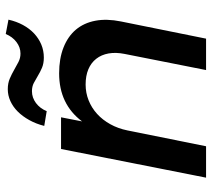

<svg xmlns="http://www.w3.org/2000/svg" viewBox="-56 -718 774 703"><g transform="rotate(-90 331.5 -367.0)"><path d="M414 -538Q468 -538 508.5 -522Q549 -506 573.8 -476.8Q598.5 -447.5 606.5 -405.8Q614.5 -364 604 -312L541 0H426L485 -298Q491.5 -330.5 486.8 -357Q482 -383.5 467.2 -402.2Q452.5 -421 428.8 -431Q405 -441 373 -441Q342.5 -441 315 -430Q287.5 -419 265.5 -399Q243.5 -379 227.8 -350.8Q212 -322.5 205 -288L147 0H32L137 -531H253L238 -454Q301 -538 414 -538ZM610.5 -723.5Q604 -694.5 591 -670.5Q578 -646.5 559.8 -629.5Q541.5 -612.5 519.2 -603.2Q497 -594 472 -594Q450 -594 434.2 -600.8Q418.5 -607.5 405 -615.8Q391.5 -624 378.5 -630.8Q365.5 -637.5 348.5 -637.5Q325 -637.5 305.2 -622.8Q285.5 -608 275.5 -583.5L221.5 -592.5Q229 -622.5 242.8 -647.2Q256.5 -672 274 -689.5Q291.5 -707 312.5 -716.5Q333.5 -726 356 -726Q377.5 -726 394.5 -718.8Q411.5 -711.5 426.5 -702.8Q441.5 -694 455.8 -686.8Q470 -679.5 486.5 -679.5Q509 -679.5 528.5 -694.2Q548 -709 558 -733.5Z"/></g></svg>

Font: Argentum Sans
Style: Italic
Weight: 400
Italic angle: -11.3099°
Designer: Julieta Ulanovsky, Owen Earl, Rasmus Andersson, Cristiano Sobral
Foundry: The Argentum Sans Project Authors
Version: Version 3.131; ttfautohint (v1.8.4.7-5d5b-dirty)